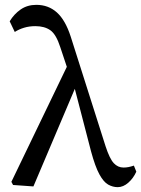

<svg xmlns="http://www.w3.org/2000/svg" viewBox="-20 -760 583 793"><path d="M466 13Q446 13 427 2.5Q408 -8 390.5 -40Q373 -72 356 -135L289 -393L118 10L34 4L27 -9L256 -484L229 -565Q212 -618 188 -635Q164 -652 126 -652Q101 -652 79.5 -645.5Q58 -639 41 -628L20 -672Q38 -702 65.5 -721Q93 -740 130 -740Q180 -740 215 -708.5Q250 -677 272 -609L416 -156Q433 -104 450 -86Q467 -68 490 -68Q501 -68 511 -70Q521 -72 533 -76L543 -51Q531 -24 510 -5.5Q489 13 466 13Z"/></svg>

Font: Source Serif 4
Style: Regular
Weight: 400
Designer: Frank Grießhammer
Foundry: Adobe
Version: Version 4.005;hotconv 1.1.0;makeotfexe 2.6.0